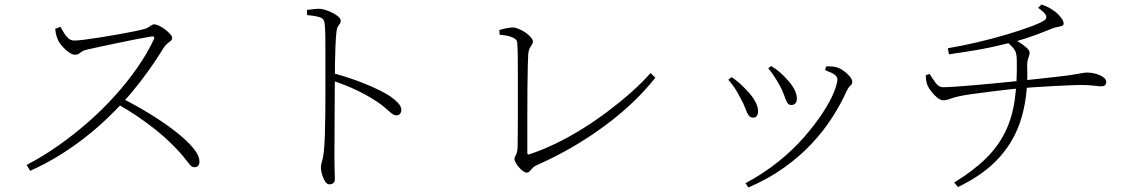

<svg xmlns="http://www.w3.org/2000/svg" viewBox="-20 -784 5030 852"><path d="M98 -52Q169 -89 237.5 -137Q306 -185 370 -241Q434 -297 489.5 -358.5Q545 -420 589.5 -484Q634 -548 663 -610Q669 -625 651 -622Q620 -617 579.5 -609Q539 -601 498.5 -592.5Q458 -584 423 -576.5Q388 -569 367 -564Q352 -561 344 -555.5Q336 -550 330 -545.5Q324 -541 313 -541Q302 -541 287 -551Q272 -561 259.5 -575Q247 -589 241 -599Q237 -606 232 -620.5Q227 -635 225 -656L248 -665Q255 -654 263 -639.5Q271 -625 282.5 -614.5Q294 -604 310 -604Q325 -604 355.5 -608Q386 -612 424.5 -618Q463 -624 502 -631Q541 -638 573.5 -644.5Q606 -651 623 -656Q633 -659 639.5 -663.5Q646 -668 652 -672Q658 -676 664 -676Q673 -676 686.5 -669.5Q700 -663 713 -653Q726 -643 735 -633Q744 -623 744 -616Q744 -608 737.5 -602.5Q731 -597 722.5 -590.5Q714 -584 707 -573Q690 -545 663 -505Q636 -465 601.5 -420Q567 -375 527 -331Q492 -293 448.5 -252Q405 -211 353 -170.5Q301 -130 241 -93Q181 -56 114 -26ZM843 -42Q832 -42 822.5 -53Q813 -64 797 -85Q781 -106 750 -137Q711 -176 671 -208Q631 -240 589.5 -268Q548 -296 502 -322L523 -347Q584 -316 644.5 -279Q705 -242 755 -203.5Q805 -165 835 -130Q865 -95 865 -67Q865 -56 860 -49Q855 -42 843 -42Z M1442 34Q1430 34 1421.5 19.5Q1413 5 1408.5 -12.5Q1404 -30 1404 -39Q1404 -54 1409 -69Q1414 -84 1417 -111Q1420 -139 1421.5 -182Q1423 -225 1423.5 -273.5Q1424 -322 1424 -367Q1424 -412 1424 -443Q1424 -473 1424 -505.5Q1424 -538 1424 -569.5Q1424 -601 1423.5 -629Q1423 -657 1421 -676Q1420 -699 1403 -706Q1386 -713 1343 -717L1342 -740Q1360 -742 1372 -743.5Q1384 -745 1394 -745Q1409 -745 1425.5 -739.5Q1442 -734 1457.5 -726Q1473 -718 1482.5 -709Q1492 -700 1492 -692Q1492 -684 1488 -679Q1484 -674 1479.5 -666.5Q1475 -659 1473 -643Q1470 -615 1468.5 -577.5Q1467 -540 1466.5 -504Q1466 -468 1466 -442Q1466 -429 1465.5 -388.5Q1465 -348 1465 -293.5Q1465 -239 1464.5 -182Q1464 -125 1464 -78Q1464 -47 1465 -25.5Q1466 -4 1466 10Q1466 22 1459.5 28Q1453 34 1442 34ZM1739 -272Q1732 -272 1724.5 -276.5Q1717 -281 1707.5 -289.5Q1698 -298 1684.5 -309.5Q1671 -321 1651 -334Q1612 -360 1564 -383Q1516 -406 1459 -425V-459Q1531 -440 1600 -412Q1669 -384 1711 -357Q1730 -344 1745.5 -328Q1761 -312 1761 -296Q1761 -287 1755.5 -279.5Q1750 -272 1739 -272Z M2317 -18Q2310 -18 2300.5 -25Q2291 -32 2282.5 -42Q2274 -52 2268.5 -62Q2263 -72 2263 -78Q2263 -86 2270 -98Q2277 -110 2277 -139Q2277 -152 2277.5 -185Q2278 -218 2278 -263.5Q2278 -309 2278 -358.5Q2278 -408 2278 -455.5Q2278 -503 2277.5 -540Q2277 -577 2275 -596Q2275 -602 2269 -608.5Q2263 -615 2246.5 -621Q2230 -627 2197 -630L2196 -651Q2213 -656 2229 -659Q2245 -662 2255 -662Q2267 -662 2282.5 -655.5Q2298 -649 2312.5 -639Q2327 -629 2336 -618Q2345 -607 2345 -599Q2345 -593 2340.5 -586.5Q2336 -580 2331 -571Q2326 -562 2324 -545Q2323 -528 2322 -487Q2321 -446 2320.5 -392Q2320 -338 2320 -282Q2320 -226 2320 -179Q2320 -132 2320 -105Q2320 -97 2328 -99Q2386 -118 2446 -147Q2506 -176 2564.5 -212.5Q2623 -249 2677.5 -290Q2732 -331 2780.5 -374Q2829 -417 2867 -460L2888 -439Q2797 -324 2660.5 -223.5Q2524 -123 2364 -52Q2350 -46 2343 -38Q2336 -30 2330.5 -24Q2325 -18 2317 -18Z M3288 29Q3370 -15 3435.5 -68Q3501 -121 3549.5 -177Q3598 -233 3631 -283.5Q3664 -334 3680 -373.5Q3696 -413 3696 -432Q3696 -443 3684.5 -452Q3673 -461 3641 -473L3647 -490Q3657 -489 3668 -489Q3679 -489 3691 -486Q3703 -483 3715 -475.5Q3727 -468 3738 -458Q3749 -448 3755.5 -438.5Q3762 -429 3762 -422Q3762 -411 3753.5 -404Q3745 -397 3737 -380Q3711 -322 3672.5 -262Q3634 -202 3581 -145.5Q3528 -89 3458.5 -39.5Q3389 10 3301 48ZM3322 -262Q3309 -262 3301.5 -273Q3294 -284 3287 -304Q3280 -324 3265 -350Q3254 -373 3240.5 -393Q3227 -413 3212 -430L3226 -442Q3245 -430 3262.5 -414Q3280 -398 3293 -384Q3319 -357 3331.5 -333.5Q3344 -310 3344 -291Q3344 -278 3338.5 -270Q3333 -262 3322 -262ZM3491 -318Q3479 -318 3472.5 -330Q3466 -342 3459.5 -361.5Q3453 -381 3441 -403Q3434 -416 3426 -429Q3418 -442 3409 -455Q3400 -468 3389 -481L3402 -491Q3424 -478 3441 -463Q3458 -448 3473 -431Q3492 -411 3504 -389Q3516 -367 3516 -345Q3516 -332 3509 -325Q3502 -318 3491 -318Z M4214 26Q4299 -26 4354 -80Q4409 -134 4440 -197Q4471 -260 4482.5 -338Q4494 -416 4492 -516Q4492 -536 4488.5 -548.5Q4485 -561 4474.5 -573Q4464 -585 4443 -602L4466 -616Q4481 -610 4500.5 -598Q4520 -586 4534.5 -573Q4549 -560 4549 -551Q4549 -543 4546 -535.5Q4543 -528 4540.5 -518Q4538 -508 4538 -491Q4543 -368 4514.5 -267Q4486 -166 4417 -88Q4348 -10 4231 46ZM4164 -339Q4154 -339 4139.5 -350.5Q4125 -362 4113 -377.5Q4101 -393 4096 -405Q4089 -420 4088 -450L4105 -456Q4119 -434 4132.5 -415.5Q4146 -397 4164 -397Q4184 -397 4219.5 -399.5Q4255 -402 4297 -405.5Q4339 -409 4381 -413Q4423 -417 4457.5 -420.5Q4492 -424 4511 -426Q4545 -430 4586 -434Q4627 -438 4663 -442.5Q4699 -447 4718 -449Q4750 -454 4764.5 -456.5Q4779 -459 4787 -460.5Q4795 -462 4806 -462Q4822 -462 4841 -457Q4860 -452 4874.5 -442.5Q4889 -433 4889 -421Q4889 -414 4885 -407.5Q4881 -401 4866 -401Q4856 -401 4833 -404Q4810 -407 4775 -407Q4759 -407 4726 -405.5Q4693 -404 4654 -402Q4615 -400 4578 -397.5Q4541 -395 4515 -393Q4490 -391 4450.5 -386.5Q4411 -382 4368 -376.5Q4325 -371 4289.5 -366Q4254 -361 4237 -357Q4215 -353 4198 -346Q4181 -339 4164 -339ZM4186 -570Q4252 -581 4319.5 -597Q4387 -613 4447.5 -631Q4508 -649 4552.5 -665.5Q4597 -682 4615 -694Q4626 -702 4622 -714.5Q4618 -727 4587 -749L4601 -764Q4626 -756 4643.5 -745Q4661 -734 4670 -726Q4679 -718 4689.5 -704Q4700 -690 4700 -679Q4700 -672 4692 -669Q4684 -666 4672 -664Q4660 -662 4648 -657Q4621 -646 4592 -635Q4563 -624 4532.5 -614Q4502 -604 4470 -596Q4440 -589 4407.5 -581Q4375 -573 4325 -564Q4275 -555 4191 -543Z"/></svg>

Font: Noto Serif KR ExtraLight
Style: Regular
Weight: 200
Designer: Ryoko NISHIZUKA 西塚涼子 (kana & ideographs); Frank Grießhammer (Latin, Greek & Cyrillic); Wenlong ZHANG 张文龙 (bopomofo); San
Foundry: Adobe
Version: Version 2.002-H1;hotconv 1.1.0;makeotfexe 2.6.0